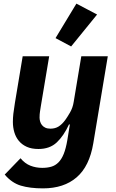

<svg xmlns="http://www.w3.org/2000/svg" viewBox="-20 -826 640 1058"><path d="M217 212Q145 212 95 197Q45 182 6 136L93 46Q117 75 147.5 87Q178 99 213 99Q241 99 263 92.5Q285 86 302 69Q319 52 331 22.5Q343 -7 351 -54L365 -140H360Q331 -77 292.5 -41Q254 -5 192 -5Q154 -5 127.5 -17Q101 -29 84 -49.5Q67 -70 59 -97Q51 -124 51 -154Q51 -176 53.5 -199Q56 -222 62 -258L105 -516H251L205 -241Q203 -227 200.5 -212Q198 -197 198 -178Q198 -168 201 -157Q204 -146 211 -137Q218 -128 229.5 -122.5Q241 -117 258 -117Q284 -117 303 -129Q322 -141 339 -164Q350 -179 365.5 -205.5Q381 -232 386 -264L428 -516H574L494 -36Q473 90 402.5 151Q332 212 217 212ZM372 -570 286 -616 401 -806 515 -746Z"/></svg>

Font: IBM Plex Mono
Style: Bold Italic
Weight: 700
Italic angle: -9°
Monospace: yes
Designer: Mike Abbink, Paul van der Laan, Pieter van Rosmalen
Foundry: Bold Monday
Version: Version 2.3